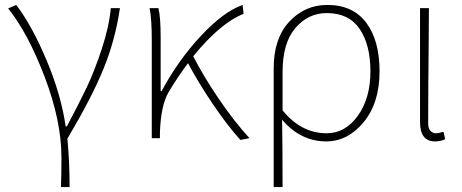

<svg xmlns="http://www.w3.org/2000/svg" viewBox="-20 -560 1872 778"><path d="M227 198Q229 147 229 78Q229 -69 161.5 -247Q94 -425 13 -526L46 -540Q111 -454 169.5 -314Q228 -174 246 -48H251Q301 -142 331.5 -206Q362 -270 392 -360.5Q422 -451 429 -527H466Q447 -397 398.5 -279Q350 -161 253 2Q262 92 262 198Z M991 0 954 7Q903 -49 843 -137.5Q783 -226 742 -304Q703 -253 664 -188Q632 -135 628 -24V0H595V-396Q595 -486 586 -527H622Q631 -491 631 -409V-191H635Q702 -316 794 -414.5Q886 -513 963 -540L967 -504Q873 -467 763 -332Q805 -250 866.5 -159.5Q928 -69 991 0Z M1089 198V-283Q1089 -404 1152 -472Q1215 -540 1306 -540Q1410 -540 1464 -468Q1518 -396 1518 -271Q1518 -143 1453.5 -65Q1389 13 1302 13Q1198 13 1123 -75Q1125 31 1125 198ZM1304 -20Q1379 -20 1430 -91Q1481 -162 1481 -271Q1481 -378 1437.5 -442.5Q1394 -507 1304 -507Q1229 -507 1177 -446.5Q1125 -386 1125 -268V-113Q1200 -20 1304 -20Z M1743 13Q1682 13 1682 -66V-527H1718Q1718 -473 1717 -378.5Q1716 -284 1715.5 -206.5Q1715 -129 1715 -59Q1715 -40 1724 -30Q1733 -20 1746 -20Q1757 -20 1777 -26L1784 4Q1766 13 1743 13Z"/></svg>

Font: Noto Sans Korean Thin
Style: Regular
Weight: 250
Designer: Ryoko NISHIZUKA  (kana & ideographs); Paul D. Hunt (Latin, Greek & Cyrillic); Wenlong ZHANG  (bopomofo); Sandoll Communi
Foundry: Adobe Systems Incorporated
Version: Version 1.0001;PS 1;hotconv 1.0.78;makeotf.lib2.5.61930